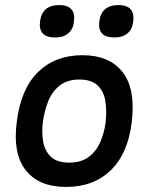

<svg xmlns="http://www.w3.org/2000/svg" viewBox="-20 -728 566 758"><path d="M138 -643Q146 -708 214 -708Q280 -708 272 -643Q269 -613 249.5 -596.5Q230 -580 198 -580Q163 -580 148.5 -596.5Q134 -613 138 -643ZM372 -643Q380 -708 448 -708Q514 -708 506 -643Q503 -613 483.5 -596.5Q464 -580 432 -580Q397 -580 382.5 -596.5Q368 -613 372 -643ZM46 -245Q62 -377 130 -443.5Q198 -510 305 -510Q412 -510 464 -443.5Q516 -377 500 -245Q485 -121 417 -55.5Q349 10 241 10Q134 10 82 -55.5Q30 -121 46 -245ZM253 -86Q301 -86 331 -109Q361 -132 376.5 -168.5Q392 -205 397 -245Q402 -290 396 -328.5Q390 -367 365.5 -390.5Q341 -414 293 -414Q246 -414 216 -390.5Q186 -367 170.5 -328.5Q155 -290 149 -245Q144 -205 150.5 -168.5Q157 -132 181 -109Q205 -86 253 -86Z"/></svg>

Font: Haskoy SemiBold
Style: Italic
Weight: 600
Designer: Ertekin Erdin
Foundry: Ertekin Erdin
Version: Version 2.000; ttfautohint (v1.8.4.7-5d5b)